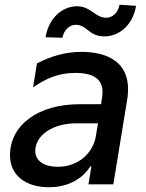

<svg xmlns="http://www.w3.org/2000/svg" viewBox="-20 -769 610 801"><path d="M240.4 -611.5C246.1 -642.4 268.8 -665.5 295.1 -665.5C345.5 -665.5 349.1 -617.2 415.8 -617.2C478.3 -617.5 534.8 -665.5 547.6 -744.7L478.3 -749.3C474.1 -718.4 450.6 -695 423.7 -695C376.1 -695 359 -742.9 301.1 -742.9C239 -742.9 182.5 -692.1 170.1 -613.6ZM183.9 12.1C271.3 12.1 327.4 -28.8 356.9 -74.6H361.2L349.1 0H452.8L510.3 -351.6C538 -519.9 413 -552.6 320.3 -552.6C252.1 -552.6 191.4 -534.4 134.2 -504.3L117.9 -404.5C171.5 -441.4 223.4 -464.8 294.7 -464.8C386 -464.8 415.5 -426.8 405.9 -362.9L401.6 -334.2H311.8C139.6 -334.2 21.7 -247.9 21.7 -121.1C21.7 -35.9 89.1 12.1 183.9 12.1ZM221.2 -73.2C164.8 -73.2 127.1 -97.3 127.1 -139.2C127.1 -203.8 198.9 -254.6 298.3 -254.6H388.8L380 -201C367.9 -130 306.8 -73.2 221.2 -73.2Z"/></svg>

Font: TID UI Medium
Style: Italic
Weight: 500
Italic angle: -9.39999°
Designer: The TID Project Authors
Foundry: Bakken & Bæck
Version: Version 1.001;hotconv 1.0.109;makeotfexe 2.5.65596